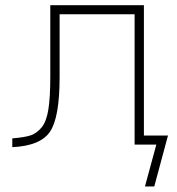

<svg xmlns="http://www.w3.org/2000/svg" viewBox="-20 -544 667 725"><path d="M169.9 -252.9V-524.4H523.4V-32.2H614.3L562.5 160.2H527.3L570.3 2H515.6H505.9H488.3V-490.2H205.1V-252.9Q205.1 -100.6 168.9 -46.9Q132.8 6.8 26.4 11.7V-21.5Q74.2 -25.4 96.7 -33.2Q119.1 -41 137.2 -63Q155.3 -85 162.6 -130.4Q169.9 -175.8 169.9 -252.9Z"/></svg>

Font: Gen Shin Gothic ExtraLight
Style: Regular
Weight: 100
Designer: [Source Han Sans]
Ryoko NISHIZUKA  (kana & ideographs); Paul D. Hunt (Latin, Greek & Cyrillic); Wenlong ZHANG  (bopomofo
Version: Version 1.002.20150607